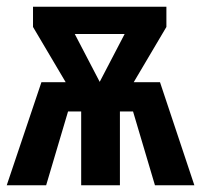

<svg xmlns="http://www.w3.org/2000/svg" viewBox="-24 -550 597 570"><path d="M451 -306 553 0H436L371 -219H332V0H217V-219H178L113 0H-4L99 -306H171L74 -470V-530H470V-470L373 -306ZM346 -449H198L272 -307Z"/></svg>

Font: Fira Sans Extra Condensed SemiBold
Style: Regular
Weight: 600
Width: 1
Designer: Carrois Corporate & Edenspiekermann AG
Foundry: Carrois Corporate GbR & Edenspiekermann AG
Version: Version 4.203